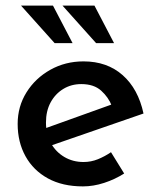

<svg xmlns="http://www.w3.org/2000/svg" viewBox="-20 -655 567 685"><path d="M276 10Q203 10 151 -18.5Q99 -47 71 -97.5Q43 -148 43 -213Q43 -275 74.5 -325.5Q106 -376 159.5 -406Q213 -436 278 -436Q362 -436 417.5 -387Q473 -338 492 -250L151 -132L127 -192L400 -290L379 -277Q367 -308 341 -331.5Q315 -355 270 -355Q234 -355 205.5 -337.5Q177 -320 160.5 -289.5Q144 -259 144 -218Q144 -176 161.5 -144.5Q179 -113 209.5 -95Q240 -77 278 -77Q305 -77 329.5 -87Q354 -97 376 -112L423 -36Q390 -15 351.5 -2.5Q313 10 276 10ZM55 -635H169L239 -501H175ZM203 -635H317L387 -501H323Z"/></svg>

Font: Josefin Sans Thin Medium
Style: Regular
Weight: 500
Version: Version 2.000